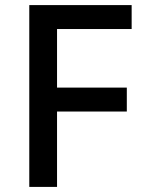

<svg xmlns="http://www.w3.org/2000/svg" viewBox="-20 -734 569 754"><path d="M204 0V-296H478V-390H204V-620H497V-714H95V0Z"/></svg>

Font: Noto Sans Balinese Medium
Style: Regular
Weight: 500
Designer: Aditya Bayu, David Williams
Foundry: David Williams
Version: Version 2.005